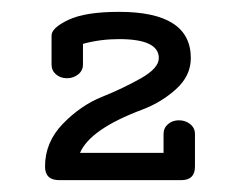

<svg xmlns="http://www.w3.org/2000/svg" viewBox="-20 -638 407 324"><path d="M256 -380V-412Q256 -422 263.5 -428.5Q271 -435 282 -435Q293 -435 301 -428.5Q309 -422 309 -412V-357Q309 -334 286 -334H80Q56 -334 56 -357Q56 -398 86 -429Q116 -460 152 -474.5Q188 -489 218 -506Q248 -523 248 -540Q248 -572 181 -572Q149 -572 120 -564V-529Q120 -519 112 -512.5Q104 -506 93 -506Q82 -506 74.5 -512.5Q67 -519 67 -529V-578Q67 -591 95.5 -604.5Q124 -618 181 -618Q302 -618 302 -540Q302 -510 277 -487.5Q252 -465 220 -453Q132 -420 115 -380Z"/></svg>

Font: Flamenco
Style: Regular
Weight: 400
Designer: Luciano Vergara
Foundry: Luciano Vergara
Version: Version 1.003